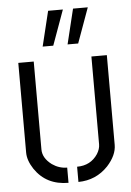

<svg xmlns="http://www.w3.org/2000/svg" viewBox="-53 -766 554 810"><g transform="rotate(-5 224.5 -361.0)"><path d="M251 -577.1 287.1 -725.6H349.6L295.9 -577.1ZM145.5 -577.1 181.6 -725.6H244.1L190.4 -577.1ZM37.1 -137.7V-517.6H102.5V-145.5Q102.5 -108.4 140.6 -80.1Q169.9 -59.6 204.1 -59.6V4.9Q110.4 4.9 61.5 -67.4Q37.1 -104.5 37.1 -137.7ZM246.1 4.9V-59.6Q303.7 -59.6 334 -105.5Q346.7 -126 346.7 -145.5V-517.6H412.1V-137.7Q412.1 -93.8 372.1 -49.8Q321.3 3.9 246.1 4.9Z"/></g></svg>

Font: Post No Bills Colombo
Style: Medium
Weight: 600
Designer: Kosala Senevirathne, Siva Puranthara, Lasantha Premarathna, Tharique Azeez
Foundry: Mooniak
Version: Version 1.220 ; ttfautohint (v1.5)